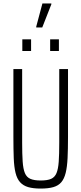

<svg xmlns="http://www.w3.org/2000/svg" viewBox="-20 -1090 474 1118"><path d="M217 8Q173 8 144 -0.5Q115 -9 97 -29Q79 -49 70.5 -83.5Q62 -118 60 -169.5Q58 -221 58 -293V-688H109V-260Q109 -192 112 -149Q115 -106 125 -82Q135 -58 157 -48.5Q179 -39 217 -39Q256 -39 277.5 -48.5Q299 -58 309 -82Q319 -106 322 -149Q325 -192 325 -260V-688H376V-293Q376 -221 373.5 -169.5Q371 -118 362.5 -83.5Q354 -49 337 -29Q320 -9 291 -0.5Q262 8 217 8ZM110 -793V-861H161V-793ZM272 -793V-861H323V-793ZM191 -930V-935L227 -1070H279V-1065L226 -930Z"/></svg>

Font: Saira ExtraCondensed Light
Style: Regular
Weight: 300
Width: 2
Designer: Hector Gatti with collaboration of the Omnibus-Type team
Foundry: Omnibus-Type
Version: Version 1.101